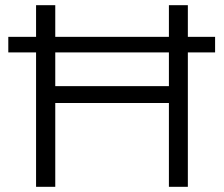

<svg xmlns="http://www.w3.org/2000/svg" viewBox="-20 -720 863 740"><path d="M12 -578H119V-700H193V-578H631V-700H704V-578H809V-518H704V0H631V-323H193V0H119V-518H12ZM631 -388V-518H193V-388Z"/></svg>

Font: CMG Sans
Style: Regular
Weight: 400
Designer: Julieta Ulanovsky
Foundry: Julieta Ulanovsky
Version: Version 7.200